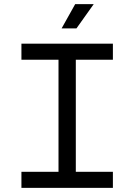

<svg xmlns="http://www.w3.org/2000/svg" viewBox="-20 -912 652 932"><path d="M84 0V-78H264V-622H84V-700H528V-622H348V-78H528V0ZM279 -774 345 -892H435L351 -774Z"/></svg>

Font: Space Mono
Style: Regular
Weight: 400
Monospace: yes
Designer: Colophon Foundry + Benjamin Critton
Foundry: Colophon Foundry & Benjamin Critton
Version: Version 1.003; ttfautohint (v1.8.4.7-5d5b)